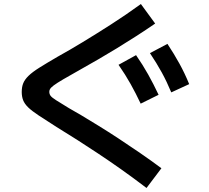

<svg xmlns="http://www.w3.org/2000/svg" viewBox="-20 -827 1040 954"><path d="M708 107Q637 53 578 11.5Q519 -30 467 -64.5Q415 -99 365 -131Q315 -163 261 -196Q206 -231 172 -253.5Q138 -276 120 -293.5Q102 -311 95 -329Q88 -347 88 -370Q88 -395 95.5 -413.5Q103 -432 122 -450.5Q141 -469 176 -491Q211 -513 266 -545Q324 -577 391.5 -618Q459 -659 533 -706.5Q607 -754 680 -807L751 -710Q706 -679 657 -647.5Q608 -616 560.5 -587Q513 -558 469 -532.5Q425 -507 390 -487.5Q355 -468 333 -455Q290 -431 266.5 -416Q243 -401 234 -391.5Q225 -382 225 -371Q225 -360 231 -351.5Q237 -343 258 -329.5Q279 -316 322 -290Q346 -277 383.5 -254.5Q421 -232 469 -202.5Q517 -173 569.5 -138.5Q622 -104 676.5 -66.5Q731 -29 782 9ZM679 -312Q655 -363 629 -409.5Q603 -456 569 -505L656 -553Q690 -504 716.5 -456.5Q743 -409 768 -356ZM831 -368Q809 -421 783.5 -467.5Q758 -514 725 -563L812 -609Q845 -559 871.5 -511Q898 -463 920 -409Z"/></svg>

Font: M PLUS 2 SemiBold
Style: Regular
Weight: 600
Designer: Coji Morishita
Foundry: UNDERFOREST DESIGN
Version: Version 1.001